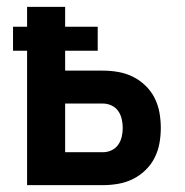

<svg xmlns="http://www.w3.org/2000/svg" viewBox="-20 -540 540 560"><path d="M59 0V-392H18V-462H59V-520H170V-462H265V-392H170V-334H280Q303 -334 325.5 -330Q348 -326 368 -316Q388 -306 404.5 -290Q421 -274 431 -254Q441 -234 445 -212Q449 -190 449 -167Q449 -144 445 -122Q441 -100 431 -80Q421 -60 404.5 -44Q388 -28 368 -18Q348 -8 325.5 -4Q303 0 280 0ZM170 -96H280Q293 -96 305 -101.5Q317 -107 324.5 -117.5Q332 -128 335 -141Q338 -154 338 -167Q338 -180 335 -193Q332 -206 324.5 -216.5Q317 -227 305 -232.5Q293 -238 280 -238H170Z"/></svg>

Font: Iosevka Custom
Style: Bold
Weight: 700
Monospace: yes
Designer: Belleve Invis
Foundry: Belleve Invis
Version: Version 30.3.3; ttfautohint (v1.8.3)